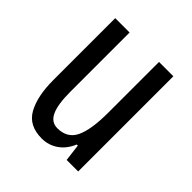

<svg xmlns="http://www.w3.org/2000/svg" viewBox="-155 -646 766 766"><g transform="rotate(45 228.0 -263.5)"><path d="M391 -537V0H326L317 -72H311Q294 -32 263.5 -11Q233 10 195 10Q122 10 92.5 -43.5Q63 -97 63 -187V-537H144V-202Q144 -131 160 -97Q176 -63 210 -63Q266 -63 288 -109Q310 -155 310 -251V-537Z"/></g></svg>

Font: Noto Sans Myanmar ExtraCondensed
Style: Regular
Weight: 400
Width: 2
Designer: Monotype Design Team
Foundry: Monotype Imaging Inc.
Version: Version 2.107; ttfautohint (v1.8.4.7-5d5b)